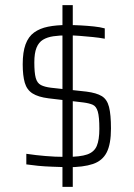

<svg xmlns="http://www.w3.org/2000/svg" viewBox="-20 -716 518 744"><path d="M242 -68Q213 -69 183 -70Q153 -71 127.5 -73.5Q102 -76 82 -79V-120Q102 -117 120 -115Q138 -113 155.5 -111.5Q173 -110 193 -109Q213 -108 237 -108Q291 -108 318 -117.5Q345 -127 355 -150.5Q365 -174 365 -217Q365 -263 359 -283.5Q353 -304 339.5 -310Q326 -316 303 -319L168 -335Q128 -340 106 -354Q84 -368 76 -395.5Q68 -423 68 -467Q68 -514 79 -544Q90 -574 112 -590Q134 -606 166 -612.5Q198 -619 240 -619Q267 -619 293.5 -617.5Q320 -616 344 -613.5Q368 -611 386 -606V-566Q365 -570 339.5 -572.5Q314 -575 289 -577Q264 -579 241 -579Q211 -579 187 -575.5Q163 -572 146.5 -562Q130 -552 121.5 -531Q113 -510 113 -474Q113 -434 118.5 -414Q124 -394 138.5 -386.5Q153 -379 178 -376L315 -361Q354 -356 374.5 -343.5Q395 -331 402.5 -301.5Q410 -272 410 -218Q410 -158 393.5 -125.5Q377 -93 340 -80.5Q303 -68 242 -68ZM222 8V-696H262V8Z"/></svg>

Font: Saira SemiCondensed ExtraLight
Style: Regular
Weight: 250
Width: 4
Designer: Hector Gatti with collaboration of the Omnibus-Type team
Foundry: Omnibus-Type
Version: Version 1.101